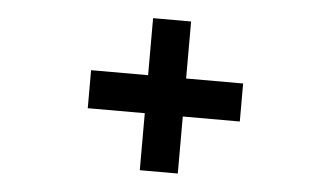

<svg xmlns="http://www.w3.org/2000/svg" viewBox="-42 -689 1083 629"><g transform="rotate(5 500.0 -375.0)"><path d="M437.5 -312.5H250V-437.5H437.5V-625H562.5V-437.5H750V-312.5H562.5V-125H437.5Z"/></g></svg>

Font: Xanmono
Style: Regular
Weight: 400
Designer: GGBotNet
Foundry: GGBotNet
Version: 1.00